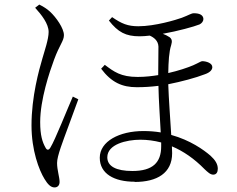

<svg xmlns="http://www.w3.org/2000/svg" viewBox="-20 -782 1040 841"><path d="M219 39C233 39 241 29 241 15C241 -6 230 -37 230 -68C230 -84 236 -106 246 -136C259 -175 304 -293 323 -347L299 -359C276 -307 221 -168 201 -136C193 -122 185 -124 179 -136C166 -159 156 -189 156 -247C156 -346 197 -467 217 -521C241 -586 260 -603 260 -628C260 -658 226 -706 199 -731C185 -744 168 -754 152 -762L134 -748C162 -717 193 -678 193 -642C193 -610 175 -559 166 -527C151 -476 118 -359 118 -233C118 -123 151 -37 175 2C189 25 202 39 219 39ZM591 -623C604 -623 619 -624 636 -626C654 -618 673 -604 674 -578L673 -453C648 -449 617 -445 583 -445C509 -445 479 -468 439 -498L423 -481C468 -421 515 -400 579 -400C612 -400 642 -402 674 -406C675 -344 681 -262 684 -202C660 -206 635 -208 608 -208C503 -208 417 -163 417 -91C417 -21 480 14 570 14V15C668 15 734 -24 734 -111L733 -141C783 -120 831 -87 876 -41C890 -28 901 -17 914 -17C928 -17 934 -28 934 -43C934 -63 923 -81 902 -100C872 -126 813 -168 730 -191C726 -259 719 -349 717 -413C773 -424 837 -441 878 -457C901 -465 910 -477 910 -488C910 -506 883 -514 866 -514C860 -514 853 -508 826 -496C800 -485 761 -472 717 -462C718 -512 720 -554 730 -585C735 -602 733 -611 723 -619C714 -625 704 -630 693 -634C760 -646 829 -665 854 -675C864 -680 871 -689 871 -699C870 -717 853 -724 829 -724C818 -724 808 -716 776 -704C751 -695 659 -667 586 -667C540 -667 513 -678 471 -707L457 -692C497 -641 531 -623 591 -623ZM686 -158V-141C686 -70 649 -33 560 -33C488 -33 450 -54 450 -93C450 -150 534 -170 595 -170C625 -170 655 -166 686 -158Z"/></svg>

Font: Source Han Serif CN Light
Style: Regular
Weight: 300
Designer: Ryoko NISHIZUKA 西塚涼子 (kana & ideographs); Frank Grießhammer (Latin, Greek & Cyrillic); Wenlong ZHANG 张文龙 (bopomofo); San
Foundry: Adobe
Version: Version 2.003;hotconv 1.1.1;makeotfexe 2.6.0